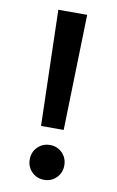

<svg xmlns="http://www.w3.org/2000/svg" viewBox="-82 -741 484 793"><g transform="rotate(10 160.5 -344.0)"><path d="M218 -695 205 -210H110L97 -695ZM88 -66Q88 -97 109 -118Q130 -139 161 -139Q191 -139 212 -118Q233 -97 233 -66Q233 -35 212 -14Q191 7 161 7Q130 7 109 -14Q88 -35 88 -66Z"/></g></svg>

Font: Poppins Medium A&M
Style: Regular
Weight: 500
Designer: Ninad Kale (Devanagari), Jonny Pinhorn (Latin)
Foundry: Indian Type Foundry
Version: 4.004